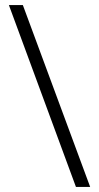

<svg xmlns="http://www.w3.org/2000/svg" viewBox="-20 -735 388 756"><path d="M70 -715 335 1H279L15 -715Z"/></svg>

Font: Noto Sans Lao SemiCondensed Light
Style: Regular
Weight: 300
Width: 4
Designer: Monotype Design Team
Foundry: Monotype Imaging Inc.
Version: Version 2.003; ttfautohint (v1.8.4.7-5d5b)